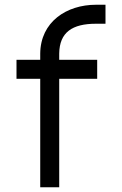

<svg xmlns="http://www.w3.org/2000/svg" viewBox="-20 -769 514 809"><path d="M384.5 -749C260.5 -749 150.5 -677 149.5 -543V-517H89.5H49.5V-437H89.5H149.5V-20V20H229.5V-20V-437H349.5H389.5V-517H349.5H229.5V-543C230.5 -633 284.5 -669 384.5 -669H424.5V-749Z"/></svg>

Font: Nordica Advanced
Style: Regular
Weight: 300
Version: Version 1.07